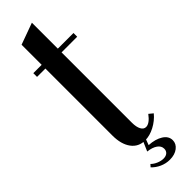

<svg xmlns="http://www.w3.org/2000/svg" viewBox="-269 -636 764 764"><g transform="rotate(-45 113.5 -254.0)"><path d="M127 9Q90 9 69 -19.5Q48 -48 48 -97V-474H1V-495H48V-608L139 -641V-495H227V-474H139V-78Q139 -54 146.5 -40Q154 -26 167 -26Q187 -26 210 -57L227 -43Q208 -20 180.5 -5.5Q153 9 127 9ZM75 90Q85 100 99.5 106Q114 112 127 112Q141 112 149 105Q157 98 157 86Q157 70 142 59.5Q127 49 101 46L121 0H135L123 32Q159 34 182 48.5Q205 63 205 86Q205 106 187.5 119.5Q170 133 142 133Q120 133 100 124Q80 115 66 100Z"/></g></svg>

Font: Moniqa Narrow Heading
Style: Bold
Weight: 700
Width: 4
Designer: Rajesh Rajput
Foundry: Rajesh Rajput
Version: Version 1.000